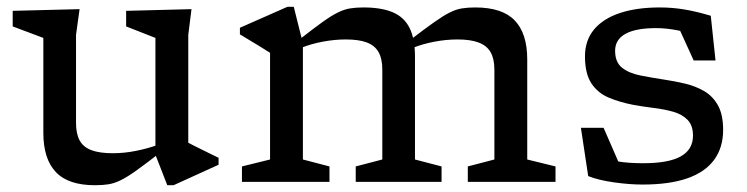

<svg xmlns="http://www.w3.org/2000/svg" viewBox="-20 -537 2206 567"><path d="M204.5 -174Q204.5 -142 215.2 -122.2Q226 -102.5 250 -93.5Q274 -84.5 313.5 -84.5Q347 -84.5 381.8 -91.5Q416.5 -98.5 444 -108.5L452.5 -86Q410 -53 382.8 -33.5Q355.5 -14 336.5 -4.8Q317.5 4.5 300.5 7.2Q283.5 10 260.5 10Q181.5 10 144.8 -29Q108 -68 108 -144.5V-425L17.5 -459V-505L215 -510L204.5 -434ZM474 10 439 -80V-425L352.5 -459V-505L545.5 -510L536 -434V-115.5Q540.5 -113 552 -107.2Q563.5 -101.5 577.5 -94.5Q591.5 -87.5 604.5 -81.2Q617.5 -75 625.5 -71V-50.5L492.5 10Z M874.5 -409V-66L953 -45.5V0H694.5V-45.5L777.5 -66V-381Q769.5 -386.5 746 -400.8Q722.5 -415 688.5 -435.5V-455L829 -517H847.5ZM1205.5 -369.5V-66L1284 -45.5V0H1030.5V-45.5L1109 -66V-331.5Q1109 -363.5 1098 -383Q1087 -402.5 1063.5 -411.5Q1040 -420.5 1001 -420.5Q968 -420.5 933.5 -414Q899 -407.5 871.5 -396.5L863 -419.5Q905.5 -452.5 932.2 -471.8Q959 -491 978 -500.2Q997 -509.5 1014 -512.2Q1031 -515 1053.5 -515Q1106 -515 1139.8 -500.8Q1173.5 -486.5 1189.5 -454.5Q1205.5 -422.5 1205.5 -369.5ZM1537 -361.5V-66L1620.5 -45.5V0H1361.5V-45.5L1440 -66V-331Q1440 -363 1429 -382.5Q1418 -402 1394 -411.2Q1370 -420.5 1331 -420.5Q1297.5 -420.5 1262.5 -413.8Q1227.5 -407 1200 -396L1191.5 -419Q1234.5 -452 1261.8 -471.2Q1289 -490.5 1308 -500Q1327 -509.5 1344 -512.2Q1361 -515 1383.5 -515Q1463.5 -515 1500.2 -476.5Q1537 -438 1537 -361.5Z M1928.5 -515Q1965.5 -515 2000.2 -509.2Q2035 -503.5 2079 -490.5L2093 -358.5H2028.5L1972 -482.5L2048 -428.5Q2013 -441.5 1979.2 -447.8Q1945.5 -454 1918 -454Q1857.5 -454 1827 -437Q1796.5 -420 1796.5 -387Q1796.5 -353.5 1816.8 -337.2Q1837 -321 1870.8 -314.2Q1904.5 -307.5 1944 -301.5Q1974 -297 2004.2 -289.8Q2034.5 -282.5 2059.8 -267.8Q2085 -253 2100.2 -225.8Q2115.5 -198.5 2115.5 -153.5Q2115.5 -101 2088.8 -64.8Q2062 -28.5 2009.2 -10.2Q1956.5 8 1877.5 8Q1838.5 8 1792.8 1.5Q1747 -5 1717 -17L1695.5 -159.5H1762.5L1823.5 -19.5L1762 -71Q1780.5 -64.5 1800.2 -61Q1820 -57.5 1840.2 -56.2Q1860.5 -55 1879.5 -55Q1954.5 -55 1990.5 -75.2Q2026.5 -95.5 2026.5 -136.5Q2026.5 -166.5 2010.5 -183Q1994.5 -199.5 1968 -207Q1941.5 -214.5 1910.5 -218.2Q1879.5 -222 1849.5 -227.5Q1810 -235 1777.5 -248.8Q1745 -262.5 1726.2 -291.2Q1707.5 -320 1707.5 -370.5Q1707.5 -417.5 1734.2 -449.8Q1761 -482 1810.5 -498.5Q1860 -515 1928.5 -515Z"/></svg>

Font: Newsreader 7pt
Style: Regular
Weight: 400
Designer: Hugues Gentile
Foundry: Production Type
Version: Version 1.003